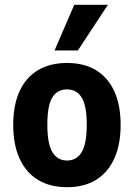

<svg xmlns="http://www.w3.org/2000/svg" viewBox="-20 -768 557 799"><path d="M259 11Q188 11 138 -19.5Q88 -50 61.5 -108Q35 -166 35 -248Q35 -331 61.5 -388.5Q88 -446 138 -476Q188 -506 259 -506Q330 -506 379.5 -476Q429 -446 455.5 -388.5Q482 -331 482 -248Q482 -166 455.5 -108Q429 -50 379.5 -19.5Q330 11 259 11ZM259 -100Q299 -100 320 -135Q341 -170 341 -249Q341 -328 320 -362Q299 -396 259 -396Q218 -396 197.5 -362Q177 -328 177 -249Q177 -170 198 -135Q219 -100 259 -100ZM207 -558 289 -748H429L304 -558Z"/></svg>

Font: Nunito Sans 10pt Condensed ExtraBold
Style: Regular
Weight: 800
Width: 3
Designer: Vernon Adams
Foundry: Vernon Adams
Version: Version 3.101;gftools[0.9.27]